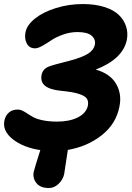

<svg xmlns="http://www.w3.org/2000/svg" viewBox="-29 -736 656 957"><path d="M214.8 201.2Q171.9 201.2 152.3 176.3Q132.8 151.4 139.2 120.1Q143.6 101.1 171.9 12.2Q85.9 -1 33.9 -42.7Q-18.1 -84.5 -6.8 -136.2Q-1.5 -160.6 15.6 -175.3Q32.7 -189.9 58.1 -189.9Q71.8 -189.9 84 -183.8Q96.2 -177.7 109.1 -168.9Q122.1 -160.2 138.9 -151.1Q155.8 -142.1 186 -136Q216.3 -129.9 255.9 -129.9Q317.4 -129.9 359.1 -150.9Q400.9 -171.9 409.2 -210Q412.6 -231.4 403.8 -244.6Q395 -257.8 364.7 -267.8Q334.5 -277.8 276.9 -283.2Q220.7 -288.6 196.3 -307.9Q171.9 -327.1 178.2 -361.8Q183.1 -390.1 210.9 -402.8Q230.5 -411.6 320.8 -434.1Q379.4 -449.7 408.7 -467.8Q438 -485.8 443.8 -513.2Q448.7 -540 427.7 -558.1Q406.7 -576.2 356.9 -576.2Q320.3 -576.2 284.9 -563.5Q249.5 -550.8 227.3 -535.6Q205.1 -520.5 182.6 -507.8Q160.2 -495.1 146 -495.1Q117.2 -495.1 104.5 -519.3Q91.8 -543.5 98.1 -575.2Q105 -611.3 145.8 -643.8Q186.5 -676.3 250.2 -696Q314 -715.8 383.8 -715.8Q444.8 -715.8 491.2 -701.2Q537.6 -686.5 563.5 -661.4Q589.4 -636.2 599.6 -604Q609.9 -571.8 603 -536.1Q582.5 -441.4 448.2 -389.2Q521 -368.7 550.3 -317.1Q579.6 -265.6 565.9 -203.1Q549.3 -118.2 477.8 -61.8Q406.2 -5.4 309.1 11.2L291 130.9Q285.6 158.2 263.7 179.7Q241.7 201.2 214.8 201.2Z"/></svg>

Font: Shantell Sans Normal
Style: Bold Italic
Weight: 700
Italic angle: -11.31°
Designer: Stephen Nixon, Anya Danilova, Shantell Martin
Foundry: Arrow Type
Version: Version 1.006;[559af2be0]